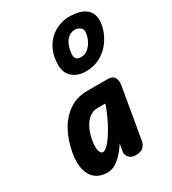

<svg xmlns="http://www.w3.org/2000/svg" viewBox="-227 -1077 1076 1201"><g transform="rotate(-30 311.0 -476.5)"><path d="M190 6Q138 6 104.8 -20.2Q71.5 -46.5 59.8 -95.2Q48 -144 60 -210.5Q76 -299.5 113.5 -364.5Q151 -429.5 206.8 -465Q262.5 -500.5 332 -500.5H481.5Q516 -500.5 529 -478.8Q542 -457 535.5 -421L472 -52.5Q469 -37 453 -18.5Q437 0 398 0Q364 0 347.8 -19Q331.5 -38 336 -62.5L345 -114Q319.5 -74.5 293.5 -47.8Q267.5 -21 241.8 -7.5Q216 6 190 6ZM229 -119Q244 -119 269.5 -146.5Q295 -174 326 -228Q357 -282 388 -361L391 -375.5H336Q302.5 -375.5 276 -355Q249.5 -334.5 231.5 -297.5Q213.5 -260.5 205 -210.5Q198.5 -169.5 205.2 -144.2Q212 -119 229 -119ZM387 -609.5Q353.5 -609.5 323.8 -622.5Q294 -635.5 275.5 -662Q257 -688.5 257 -729Q257 -788.5 275.8 -831.8Q294.5 -875 325.2 -903.2Q356 -931.5 392.5 -945.2Q429 -959 464.5 -959Q547.5 -959 586.2 -926.8Q625 -894.5 621.5 -836Q619.5 -801.5 604 -762.2Q588.5 -723 559.5 -688.2Q530.5 -653.5 487.2 -631.5Q444 -609.5 387 -609.5ZM410 -702.5Q437.5 -702.5 459.5 -722.2Q481.5 -742 494.8 -771Q508 -800 509 -826.5Q510 -846.5 494.2 -858.5Q478.5 -870.5 458 -870.5Q429 -870.5 409 -853.5Q389 -836.5 378.2 -809Q367.5 -781.5 364.5 -750.5Q364 -741 365.8 -729.8Q367.5 -718.5 377.2 -710.5Q387 -702.5 410 -702.5Z"/></g></svg>

Font: Edu AU VIC WA NT Pre
Style: Bold
Weight: 700
Designer: Tina and Corey Anderson, Eben Sorkin, Mirko Velimirovic
Foundry: Google for Education
Version: Version 1.001